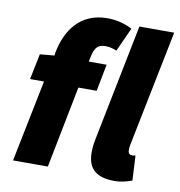

<svg xmlns="http://www.w3.org/2000/svg" viewBox="-81 -782 813 869"><g transform="rotate(10 326.0 -348.0)"><path d="M34 0H194L268 -376H352L376 -500H294L298 -520C308 -574 328 -582 360 -582C376 -582 398 -576 408 -570L458 -680C424 -698 384 -708 344 -708C218 -708 158 -618 138 -514L136 -500L70 -494L46 -376H110ZM502 12C532 12 560 4 582 -4L576 -118C568 -116 564 -116 560 -116C550 -116 542 -122 542 -136C542 -144 542 -148 544 -160L652 -696H492L386 -166C380 -138 378 -118 378 -98C378 -30 410 12 502 12Z"/></g></svg>

Font: Source Sans Pro Black
Style: Italic
Weight: 900
Italic angle: -11°
Designer: Paul D. Hunt
Foundry: Adobe Systems Incorporated
Version: Version 3.006;hotconv 1.0.111;makeotfexe 2.5.65597